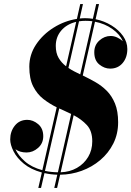

<svg xmlns="http://www.w3.org/2000/svg" viewBox="-20 -850 650 950"><path d="M377 -830H390.5L374.5 -758.5Q388.5 -760 402 -760Q421 -760 439.5 -757L456 -830H470L453 -755Q496 -746 531.8 -724Q567.5 -702 588.8 -671.8Q610 -641.5 610 -607.5Q610 -565.5 586.8 -538Q563.5 -510.5 525 -510.5Q496.5 -510.5 471.5 -530.8Q446.5 -551 446.5 -591.5Q446.5 -627 471.5 -649.5Q496.5 -672 527.5 -672Q544 -672 560 -664.5Q576 -657 588 -646Q573 -680 536 -706.5Q499 -733 450 -742.5L389.5 -476.5Q420.5 -461.5 451.5 -444Q482.5 -426.5 508 -401Q533.5 -375.5 549 -337.8Q564.5 -300 564.5 -245Q564.5 -187.5 540.8 -140Q517 -92.5 476.2 -58Q435.5 -23.5 384 -4.8Q332.5 14 277.5 14.5L262.5 80H248.5L263.5 14.5Q230 13.5 200 6.5L183 80H169.5L187 3.5Q132.5 -11.5 98 -40Q63.5 -68.5 47 -101.2Q30.5 -134 30.5 -160Q30.5 -200 53.5 -228.5Q76.5 -257 115 -257Q143.5 -257 168.8 -235.8Q194 -214.5 194 -176Q194 -140.5 168.2 -118Q142.5 -95.5 111.5 -95.5Q78.5 -95.5 56.5 -111.5Q70.5 -80.5 103.2 -51.5Q136 -22.5 189.5 -8L260.5 -319Q225 -336.5 194.2 -360.5Q163.5 -384.5 144.2 -422.5Q125 -460.5 125 -520Q125 -579.5 158.5 -629.8Q192 -680 245.8 -713.5Q299.5 -747 360.5 -756.5ZM403 -747Q386.5 -747 371 -744.5L318.5 -514Q331.5 -505 346.5 -497.2Q361.5 -489.5 377 -482L437 -745Q420 -747 403 -747ZM256 -623Q256 -587.5 270 -563.5Q284 -539.5 307 -522L357 -742Q310 -730.5 283 -698.8Q256 -667 256 -623ZM202.5 -4.5Q232.5 2 266.5 2.5L332 -286Q318 -293 303 -299.8Q288 -306.5 273 -313.5ZM436.5 -151Q436.5 -202.5 409.8 -231.2Q383 -260 344.5 -280L280 2.5Q325 1 360.5 -19.2Q396 -39.5 416.2 -73.5Q436.5 -107.5 436.5 -151Z"/></svg>

Font: Bodoni* 16pt
Style: Bold Italic
Weight: 700
Italic angle: -13°
Version: Version 2.3